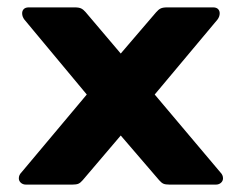

<svg xmlns="http://www.w3.org/2000/svg" viewBox="-20 -500 655 520"><path d="M31 -17Q31 -26 38 -33L215 -244L46 -447Q40 -455 40 -464Q40 -471 44.5 -475.5Q49 -480 58 -480H182Q194 -480 200 -477Q206 -474 212 -467L307 -355L403 -467Q409 -474 415 -477Q421 -480 433 -480H557Q566 -480 570.5 -475.5Q575 -471 575 -464Q575 -455 569 -447L399 -244L577 -33Q584 -26 584 -17Q584 -10 578.5 -5Q573 0 564 0H440Q428 0 422.5 -2.5Q417 -5 411 -12L307 -133L204 -12Q198 -5 192.5 -2.5Q187 0 175 0H51Q42 0 36.5 -5Q31 -10 31 -17Z"/></svg>

Font: Mitr Medium
Style: Regular
Weight: 500
Designer: Thanarat Vachiruckul
Foundry: Cadson Demak
Version: Version 1.002